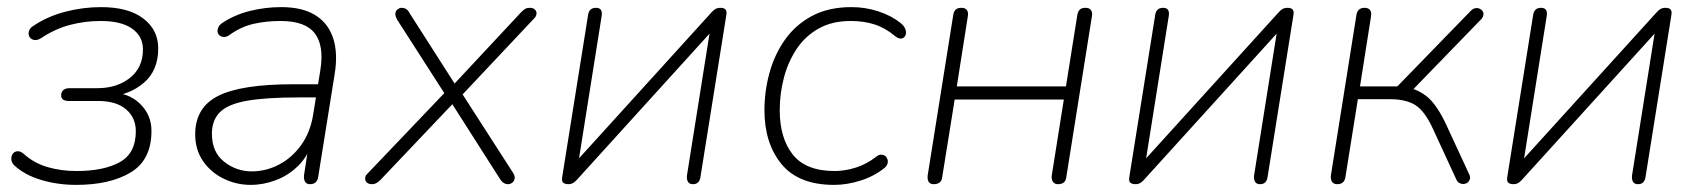

<svg xmlns="http://www.w3.org/2000/svg" viewBox="-20 -512 4773 540"><path d="M194 8Q142 8 95.5 -6Q49 -20 20 -47Q14 -53 12.5 -60Q11 -67 13 -73.5Q15 -80 20 -83.5Q25 -87 32 -86.5Q39 -86 47 -79Q76 -53 114 -42Q152 -31 195 -31Q272 -31 317 -56Q362 -81 362 -143Q362 -181 334.5 -204.5Q307 -228 256 -228H173Q163 -228 157.5 -232Q152 -236 152 -243Q152 -254 158.5 -259Q165 -264 175 -264H254Q309 -264 345.5 -293Q382 -322 382 -373Q382 -410 351.5 -431.5Q321 -453 263 -453Q219 -453 177 -442Q135 -431 96 -405Q85 -398 76.5 -399.5Q68 -401 63.5 -407.5Q59 -414 61 -423Q63 -432 72 -438Q113 -466 163.5 -479Q214 -492 264 -492Q341 -492 383 -460Q425 -428 425 -376Q425 -314 385 -279.5Q345 -245 286 -240L288 -252Q341 -252 373.5 -220.5Q406 -189 406 -144Q406 -62 347.5 -27Q289 8 194 8Z M685 8Q645 8 609 -9.5Q573 -27 551 -59Q529 -91 529 -134Q529 -210 594 -242.5Q659 -275 804 -275H885L879 -238H820Q727 -238 674 -228.5Q621 -219 598.5 -196.5Q576 -174 576 -136Q576 -84 610.5 -57Q645 -30 688 -30Q728 -30 764.5 -49Q801 -68 827 -104Q853 -140 861 -191L881 -315Q892 -383 865.5 -418Q839 -453 769 -453Q729 -453 693.5 -445Q658 -437 626 -414Q618 -408 610.5 -408Q603 -408 598 -412Q593 -416 592 -422Q591 -428 594 -435Q597 -442 606 -448Q641 -471 684 -481.5Q727 -492 771 -492Q830 -492 866.5 -469.5Q903 -447 917 -404.5Q931 -362 921 -302L875 -15Q872 6 852 6Q842 6 838 -1Q834 -8 835 -19L850 -116H860Q847 -74 819.5 -46.5Q792 -19 756.5 -5.5Q721 8 685 8Z M1026 6Q1017 6 1012 1.5Q1007 -3 1007 -10Q1007 -17 1012 -22L1240 -261L1238 -237L1098 -455Q1091 -467 1092 -474.5Q1093 -482 1098.5 -486Q1104 -490 1109 -490Q1117 -490 1122.5 -486.5Q1128 -483 1132 -475L1263 -270H1252L1446 -478Q1452 -484 1457 -487Q1462 -490 1470 -490Q1479 -490 1484 -485.5Q1489 -481 1489 -474.5Q1489 -468 1484 -462L1275 -240L1273 -259L1421 -29Q1429 -18 1427.5 -10Q1426 -2 1420.5 2Q1415 6 1409 6Q1395 6 1386 -9L1247 -227L1258 -225L1050 -6Q1044 0 1038.5 3Q1033 6 1026 6Z M1578 6Q1572 6 1567.5 4Q1563 2 1561.5 -2Q1560 -6 1561 -13L1634 -470Q1637 -490 1656 -490Q1667 -490 1670.5 -483.5Q1674 -477 1672 -466L1603 -32H1577L1980 -476Q1985 -482 1991 -486Q1997 -490 2007 -490Q2013 -490 2017 -488Q2021 -486 2022.5 -482Q2024 -478 2023 -471L1950 -14Q1947 6 1929 6Q1919 6 1915 -0.5Q1911 -7 1912 -18L1981 -452H2007L1604 -8Q1599 -2 1593 2Q1587 6 1578 6Z M2326 8Q2226 8 2178 -50.5Q2130 -109 2130 -202Q2130 -255 2144 -306.5Q2158 -358 2187.5 -400Q2217 -442 2263.5 -467Q2310 -492 2375 -492Q2414 -492 2450.5 -480Q2487 -468 2512 -448Q2521 -441 2525 -433Q2529 -425 2528 -418Q2527 -411 2522.5 -407Q2518 -403 2512 -403.5Q2506 -404 2498 -410Q2471 -433 2440.5 -443Q2410 -453 2373 -453Q2320 -453 2282 -431.5Q2244 -410 2220 -373.5Q2196 -337 2184.5 -292.5Q2173 -248 2173 -202Q2173 -124 2209.5 -77.5Q2246 -31 2328 -31Q2356 -31 2386.5 -40.5Q2417 -50 2444 -71Q2451 -77 2458 -77Q2465 -77 2469.5 -73.5Q2474 -70 2476 -64Q2478 -58 2476 -51.5Q2474 -45 2468 -40Q2440 -17 2401.5 -4.5Q2363 8 2326 8Z M2606 6Q2596 6 2592 -0.5Q2588 -7 2589 -18L2661 -470Q2663 -481 2668.5 -485.5Q2674 -490 2684 -490Q2695 -490 2699.5 -483.5Q2704 -477 2702 -466L2671 -269H2978L3010 -470Q3012 -481 3017.5 -485.5Q3023 -490 3033 -490Q3044 -490 3048.5 -483.5Q3053 -477 3051 -466L2979 -14Q2978 -4 2972 1Q2966 6 2956 6Q2946 6 2941.5 -0.5Q2937 -7 2938 -18L2972 -232H2665L2630 -14Q2629 -4 2623 1Q2617 6 2606 6Z M3173 6Q3167 6 3162.5 4Q3158 2 3156.5 -2Q3155 -6 3156 -13L3229 -470Q3232 -490 3251 -490Q3262 -490 3265.5 -483.5Q3269 -477 3267 -466L3198 -32H3172L3575 -476Q3580 -482 3586 -486Q3592 -490 3602 -490Q3608 -490 3612 -488Q3616 -486 3617.5 -482Q3619 -478 3618 -471L3545 -14Q3542 6 3524 6Q3514 6 3510 -0.5Q3506 -7 3507 -18L3576 -452H3602L3199 -8Q3194 -2 3188 2Q3182 6 3173 6Z M3741 6Q3731 6 3726.5 -0.5Q3722 -7 3723 -18L3795 -470Q3798 -490 3818 -490Q3829 -490 3833.5 -483.5Q3838 -477 3836 -466L3805 -269H3910L4117 -482Q4123 -488 4129.5 -489Q4136 -490 4141.5 -487.5Q4147 -485 4150 -480.5Q4153 -476 4152 -469.5Q4151 -463 4145 -457L3950 -256L3923 -268Q3959 -266 3990 -243Q4021 -220 4050 -156L4112 -22Q4116 -14 4114 -8Q4112 -2 4107.5 1.5Q4103 5 4097 5.5Q4091 6 4085 3Q4079 0 4076 -7L4010 -150Q3987 -200 3960.5 -216.5Q3934 -233 3890 -233H3799L3764 -14Q3761 6 3741 6Z M4236 6Q4230 6 4225.5 4Q4221 2 4219.5 -2Q4218 -6 4219 -13L4292 -470Q4295 -490 4314 -490Q4325 -490 4328.5 -483.5Q4332 -477 4330 -466L4261 -32H4235L4638 -476Q4643 -482 4649 -486Q4655 -490 4665 -490Q4671 -490 4675 -488Q4679 -486 4680.5 -482Q4682 -478 4681 -471L4608 -14Q4605 6 4587 6Q4577 6 4573 -0.5Q4569 -7 4570 -18L4639 -452H4665L4262 -8Q4257 -2 4251 2Q4245 6 4236 6Z"/></svg>

Font: Nunito Variable Extra Light
Style: Italic
Weight: 200
Italic angle: -9°
Designer: Vernon Adams
Foundry: Vernon Adams
Version: Version 3.602